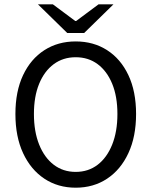

<svg xmlns="http://www.w3.org/2000/svg" viewBox="-20 -861 704 893"><path d="M332 12Q249.7 12 186.4 -29.9Q123.2 -71.8 87.4 -148.7Q51.7 -225.5 51.7 -330.8Q51.7 -436 87.4 -511.6Q123.2 -587.2 186.4 -627.7Q249.7 -668.3 332 -668.3Q414.9 -668.3 478.1 -627.7Q541.4 -587.2 577.1 -511.6Q612.9 -436 612.9 -330.8Q612.9 -225.5 577.1 -148.7Q541.4 -71.8 478.1 -29.9Q414.9 12 332 12ZM332 -61.5Q390.9 -61.5 434.2 -94.7Q477.5 -127.9 501.8 -188.6Q526.1 -249.3 526.1 -330.8Q526.1 -412.3 501.8 -471.4Q477.5 -530.4 434.2 -562.6Q390.9 -594.8 332 -594.8Q273.6 -594.8 230 -562.6Q186.4 -530.4 162.1 -471.4Q137.8 -412.3 137.8 -330.8Q137.8 -249.3 162.1 -188.6Q186.4 -127.9 230 -94.7Q273.6 -61.5 332 -61.5ZM292.7 -707.6 156.3 -841H225.7L330.1 -763.3H334.1L438.5 -841H507.9L371.5 -707.6Z"/></svg>

Font: Source Sans 3
Style: Regular
Weight: 200
Designer: Paul D. Hunt
Foundry: Adobe
Version: Version 3.046;hotconv 1.0.118;makeotfexe 2.5.65603